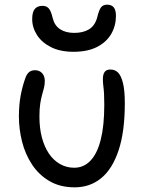

<svg xmlns="http://www.w3.org/2000/svg" viewBox="-20 -793 618 823"><path d="M300 10Q238 10 192.5 -16.5Q147 -43 117.5 -87.5Q88 -132 74.5 -186Q61 -240 61 -294Q61 -342 68.5 -383Q76 -424 90 -462Q96 -477 105.5 -484.5Q115 -492 130 -492Q149 -492 160.5 -479.5Q172 -467 172 -446Q172 -430 168.5 -416.5Q165 -403 160.5 -387Q156 -371 152.5 -349Q149 -327 149 -293Q149 -244 159.5 -204Q170 -164 189.5 -135Q209 -106 237 -90Q265 -74 298 -74Q339 -74 368 -104.5Q397 -135 412 -195Q427 -255 427 -344Q427 -372 426 -390.5Q425 -409 423 -423.5Q421 -438 421 -454Q421 -474 428.5 -484.5Q436 -495 453 -495Q473 -495 486 -482Q499 -469 507 -437.5Q515 -406 515 -350Q515 -229 488.5 -149Q462 -69 414 -29.5Q366 10 300 10ZM295 -571Q238 -571 198.5 -591Q159 -611 138.5 -643Q118 -675 118 -711Q118 -742 129.5 -755Q141 -768 162 -768Q179 -768 189 -757Q199 -746 206 -715Q214 -683 238 -667.5Q262 -652 298 -652Q336 -652 361 -667Q386 -682 396 -716Q404 -750 413 -761.5Q422 -773 439 -773Q458 -773 467.5 -761.5Q477 -750 477 -725Q477 -683 457 -648Q437 -613 396.5 -592Q356 -571 295 -571Z"/></svg>

Font: Shantell Sans
Style: Regular
Weight: 400
Designer: Stephen Nixon, Anya Danilova, Shantell Martin
Foundry: Arrow Type
Version: Version 1.008;[ac192a2d6]